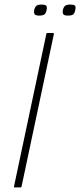

<svg xmlns="http://www.w3.org/2000/svg" viewBox="-20 -817 349 837"><path d="M74 -4Q73 0 69 0H43Q40 0 41 -4L182 -669Q182 -673 186 -673H212Q214 -673 214.5 -672Q215 -671 215 -669ZM183 -773Q181 -761 174.5 -755Q168 -749 151 -749Q135 -749 131 -755Q127 -761 129 -773Q132 -786 138.5 -791.5Q145 -797 161 -797Q178 -797 182 -791.5Q186 -786 183 -773ZM308 -773Q306 -761 300 -755Q294 -749 276 -749Q260 -749 256 -755Q252 -761 254 -773Q257 -786 263.5 -791.5Q270 -797 286 -797Q304 -797 307.5 -791.5Q311 -786 308 -773Z"/></svg>

Font: Glory Thin Thin
Style: Italic
Weight: 250
Italic angle: -12°
Version: Version 1.011